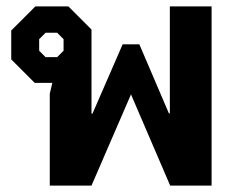

<svg xmlns="http://www.w3.org/2000/svg" viewBox="-20 -578 744 598"><path d="M135 -286 143 -320H88L15 -393V-483L90 -558H193L265 -486V-224H268L362 -440H414L506 -225H509V-558H639V0H510L388 -284L265 0H135ZM158 -400 178 -420V-456L158 -476H122L102 -456V-420L122 -400Z"/></svg>

Font: Chakra Petch
Style: Bold
Weight: 700
Designer: Katatrad Aksorn Co.,Ltd.
Foundry: Cadson Demak Co.,Ltd.
Version: Version 1.000; ttfautohint (v1.6)